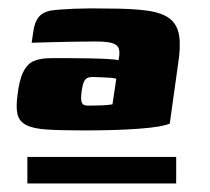

<svg xmlns="http://www.w3.org/2000/svg" viewBox="-20 -615 491 449"><path d="M44 -248H392V-186H44ZM179 -310Q124 -310 91 -312Q58 -314 41.5 -322.5Q25 -331 21 -347.5Q17 -364 21 -393Q25 -428 34.5 -447Q44 -466 59.5 -472.5Q75 -479 100 -479Q118 -479 142 -479Q166 -479 190 -478.5Q214 -478 232.5 -477Q251 -476 257 -474Q260 -487 259 -496Q258 -505 252 -509.5Q246 -514 234.5 -516Q223 -518 204 -518Q179 -518 154 -517.5Q129 -517 104 -516.5Q79 -516 54 -515L58 -542Q61 -563 70 -574.5Q79 -586 97 -590Q116 -593 152.5 -594.5Q189 -596 233 -595Q290 -595 325 -590Q360 -585 377.5 -571Q395 -557 399 -531Q403 -505 396 -462L377 -326Q359 -318 305.5 -314Q252 -310 179 -310ZM187 -368Q200 -368 216 -368.5Q232 -369 243 -371L252 -431Q244 -433 232.5 -433.5Q221 -434 210.5 -434.5Q200 -435 196 -435Q189 -435 184 -432.5Q179 -430 176 -423Q173 -416 171 -403Q169 -388 170 -380.5Q171 -373 175 -370.5Q179 -368 187 -368Z"/></svg>

Font: Genos Black
Style: Italic
Weight: 900
Italic angle: -8°
Version: Version 1.010